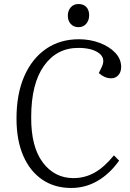

<svg xmlns="http://www.w3.org/2000/svg" viewBox="-20 -920 648 954"><path d="M486 -588Q506 -631 471 -656.5Q436 -682 369 -682Q262 -682 198.5 -593Q135 -504 135 -338Q134 -191 192.5 -113Q251 -35 345 -35Q401 -35 449.5 -62Q498 -89 546 -148L572 -122Q525 -56 464.5 -21Q404 14 334 14Q251 14 190 -27.5Q129 -69 95.5 -146Q62 -223 62 -331Q62 -453 100.5 -541Q139 -629 208.5 -677Q278 -725 372 -725Q427 -725 475 -707Q523 -689 552.5 -658Q582 -627 582 -587Q582 -562 568 -546.5Q554 -531 533 -531Q515 -531 499.5 -538Q484 -545 471 -557ZM317 -842Q317 -867 331.5 -883.5Q346 -900 370 -900Q395 -900 409 -885Q423 -870 423 -844Q423 -819 408.5 -802Q394 -785 370 -785Q346 -785 331.5 -801Q317 -817 317 -842Z"/></svg>

Font: Literata 36pt Light
Style: Italic
Weight: 300
Italic angle: -2°
Designer: Latin by Veronika Burian and Jose Scaglione. Greek by Irene Vlachou. Cyrillic by Vera Evstafieva
Foundry: TypeTogether
Version: Version 3.002